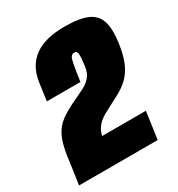

<svg xmlns="http://www.w3.org/2000/svg" viewBox="-169 -690 729 786"><g transform="rotate(-30 195.0 -296.5)"><path d="M-23 0Q-18 -32 -13.5 -63Q-9 -94 -5 -125Q3 -183 19.5 -216.5Q36 -250 66.5 -271.5Q97 -293 146 -315Q166 -325 186.5 -335Q207 -345 222.5 -362.5Q238 -380 242 -410L244 -427Q247 -449 246 -465Q245 -481 232 -481Q216 -481 210.5 -460.5Q205 -440 199 -399L194 -364H35L47 -449Q58 -521 108.5 -557Q159 -593 250 -593Q320 -593 357.5 -576.5Q395 -560 406.5 -522.5Q418 -485 409 -422Q402 -373 388.5 -339.5Q375 -306 351.5 -282Q328 -258 289 -238Q268 -227 249.5 -217.5Q231 -208 216 -199.5Q201 -191 189 -180Q179 -170 171.5 -157.5Q164 -145 160 -128H367L349 0Z"/></g></svg>

Font: Alumni Sans Black
Style: Italic
Weight: 900
Italic angle: -8°
Version: Version 1.016